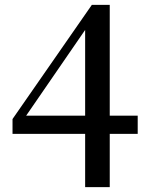

<svg xmlns="http://www.w3.org/2000/svg" viewBox="-20 -765 603 785"><path d="M86.9 -292H328.1V-642.6ZM543 -292V-217.8H428.7V0H328.1V-217.8H31.2V-278.3L355.5 -745.1H428.7V-292Z"/></svg>

Font: GenYoMin TW TTF SemiBold
Style: Regular
Weight: 600
Version: Version 1.300